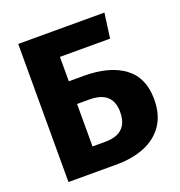

<svg xmlns="http://www.w3.org/2000/svg" viewBox="-126 -800 848 906"><g transform="rotate(-20 298.0 -346.5)"><path d="M64.5 -693.4 228.6 -683.4V-119H292.5Q329.2 -119 354.4 -130.2Q379.6 -141.3 393.3 -165.5Q406.9 -189.6 406.9 -227.3Q406.9 -279.4 378.1 -305.9Q349.3 -332.3 288.9 -332.3H212.6V-446.2H302.8Q432.5 -446.2 505.4 -392.2Q578.3 -338.2 578.3 -229.3Q578.3 -151.6 543.3 -100.6Q508.4 -49.6 447 -24.8Q385.5 0 306.3 0H64.5ZM64.5 -693.4H497.4L480.4 -568.7H212.6Z"/></g></svg>

Font: Fira Sans Variable
Style: Regular
Weight: 400
Designer: Carrois Corporate & Edenspiekermann AG
Foundry: Carrois Corporate GbR & Edenspiekermann AG
Version: Version 4.202